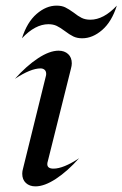

<svg xmlns="http://www.w3.org/2000/svg" viewBox="-20 -656 435 682"><path d="M59 -39Q59 -48 62 -58L143 -386Q144 -389 144 -394Q144 -403 138.5 -408Q133 -413 124 -413Q89 -413 33 -376Q74 -422 115 -449Q156 -476 188 -476Q209 -476 222 -464Q235 -452 235 -431Q235 -423 232 -412L150 -84Q148 -78 148 -73Q148 -57 170 -57Q205 -57 261 -94Q220 -48 179 -21Q138 6 106 6Q85 6 72 -6Q59 -18 59 -39ZM395 -636Q377 -579 343 -549.5Q309 -520 272 -520Q254 -520 240.5 -526.5Q227 -533 210 -546Q194 -558 181.5 -564Q169 -570 152 -570Q105 -570 58 -520Q76 -577 110 -606.5Q144 -636 181 -636Q199 -636 211.5 -630Q224 -624 242 -611Q257 -599 270 -592.5Q283 -586 301 -586Q348 -586 395 -636Z"/></svg>

Font: Srisakdi
Style: Bold
Weight: 700
Designer: Cadson Demak Co.,Ltd.
Foundry: Cadson Demak Co.,Ltd.
Version: Version 1.000